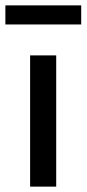

<svg xmlns="http://www.w3.org/2000/svg" viewBox="-33 -694 322 714"><path d="M269 -603H-13V-674H269ZM176 0H79V-488H176Z"/></svg>

Font: Exo 2.0 Medium
Style: Regular
Weight: 500
Designer: Natanael Gama
Version: Version 1.001;PS 001.001;hotconv 1.0.70;makeotf.lib2.5.58329